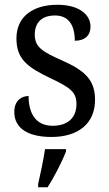

<svg xmlns="http://www.w3.org/2000/svg" viewBox="-20 -565 458 806"><path d="M196 10C307 10 379 -45 379 -146C379 -230 336 -269 239 -312C157 -348 126 -368 126 -420C126 -467 152 -500 211 -500C266 -500 294 -462 294 -394C337 -394 360 -417 360 -453C360 -503 313 -545 221 -545C118 -545 49 -495 49 -404C49 -318 93 -284 191 -237C277 -197 301 -177 301 -128C301 -72 266 -37 201 -37C128 -37 100 -92 100 -162C74 -162 40 -146 40 -95C40 -25 100 10 196 10ZM140 208V221H180C207 179 241 113 257 71V61H169C162 109 150 164 140 208Z"/></svg>

Font: Noto Serif Ethiopic SemiCondensed
Style: Regular
Weight: 400
Width: 4
Designer: Monotype Design Team
Foundry: Monotype Imaging Inc.
Version: Version 2.102